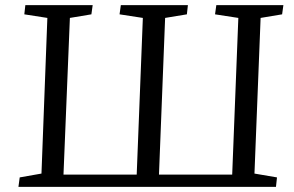

<svg xmlns="http://www.w3.org/2000/svg" viewBox="-20 -730 1147 750"><path d="M52 0 57 -37 142 -52 165 -660 75 -674 79 -710H342L337 -674L253 -660L228 -48H514L538 -660L447 -674L452 -710H714L710 -674L625 -660L601 -48H887L911 -660L820 -674L825 -710H1087L1082 -674L998 -660L974 -52L1062 -37L1058 0Z"/></svg>

Font: Literata 36pt
Style: Italic
Weight: 400
Italic angle: -2°
Designer: Latin by Veronika Burian and Jose Scaglione. Greek by Irene Vlachou. Cyrillic by Vera Evstafieva
Foundry: TypeTogether
Version: Version 3.002